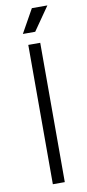

<svg xmlns="http://www.w3.org/2000/svg" viewBox="-97 -913 431 950"><g transform="rotate(-10 118.0 -438.0)"><path d="M88 0V-700H148V0ZM71 -758 137 -876H215L133 -758Z"/></g></svg>

Font: Space Grotesk Light
Style: Regular
Weight: 300
Designer: Florian Karsten
Foundry: Florian Karsten
Version: Version 2.000